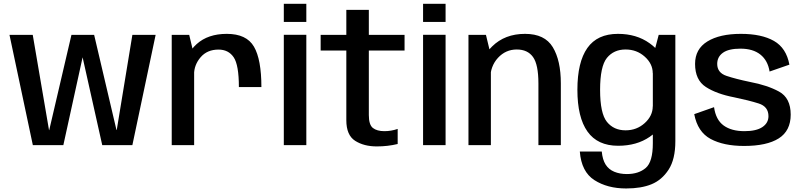

<svg xmlns="http://www.w3.org/2000/svg" viewBox="-20 -780 4316 1032"><path d="M156.5 0H320.5L424 -472L529.5 0H691.5L816.5 -592.5H691.5L607.5 -81.5H606L486 -592.5H364L244.5 -80.5H243.5L156 -592.5H31Z M1264 -312H1385Q1385 -460.5 1345 -529.2Q1305 -598 1199 -598Q1098 -598 1037.2 -543.2Q976.5 -488.5 976.5 -410L1023 -379Q1023 -431 1058.2 -472.2Q1093.5 -513.5 1154.5 -513.5Q1208 -513.5 1236 -472.2Q1264 -431 1264 -312ZM903 0H1023.5V-481.5L997 -592.5H903Z M1505.5 0H1626.5V-593H1505.5ZM1505.5 -759.5V-662H1626.5V-759.5Z M2005.5 7Q2064 7 2117.5 -6V-87Q2082.5 -75 2046 -75Q2006.5 -75 1984.5 -92Q1962.5 -109 1962.5 -161.5V-508.5H2154.5V-592.5H1962.5V-727H1841.5V-592.5H1703.5V-508.5H1841.5V-134Q1841.5 -53.5 1888.8 -23.2Q1936 7 2005.5 7Z M2254 0H2375V-593H2254ZM2254 -759.5V-662H2375V-759.5Z M2498 0H2618.5V-482.5L2592 -592.5H2498ZM2874 0H2994.5V-332Q2994.5 -455 2951.2 -526.5Q2908 -598 2802 -598Q2693.5 -598 2625 -530.2Q2556.5 -462.5 2556.5 -388L2615 -354.5Q2615 -424 2656.5 -469Q2698 -514 2757.5 -514Q2816 -514 2845 -473.5Q2874 -433 2874 -331Z M3345.5 233Q3427 233 3482.2 210.2Q3537.5 187.5 3573.8 131.8Q3610 76 3610 -21.5V-592.5H3520.5L3489 -472.5V-10Q3489 90 3450.8 122.8Q3412.5 155.5 3349.5 155.5Q3311.5 155.5 3281.8 143.2Q3252 131 3235.2 104.5Q3218.5 78 3214.5 34.5H3096.5Q3105 143.5 3175 188.2Q3245 233 3345.5 233ZM3302.5 3.5Q3402.5 3.5 3472.2 -44.5Q3542 -92.5 3542 -148.5L3488.5 -208.5Q3488.5 -157.5 3445.5 -118.5Q3402.5 -79.5 3342.5 -79.5Q3279 -79.5 3242.2 -125Q3205.5 -170.5 3205.5 -297Q3205.5 -423.5 3242.2 -468.8Q3279 -514 3342.5 -514Q3402.5 -514 3445.5 -475.5Q3488.5 -437 3488.5 -386.5L3541.5 -442.5Q3541.5 -497.5 3471.2 -547.8Q3401 -598 3301.5 -598Q3190.5 -598 3137 -522Q3083.5 -446 3083.5 -297.5Q3083.5 -149 3137.8 -72.8Q3192 3.5 3302.5 3.5Z M3979.5 4.5Q4101.5 4.5 4165.8 -36.2Q4230 -77 4230 -164Q4230 -253.5 4167.2 -287.8Q4104.5 -322 4011.5 -339.5Q3934.5 -355.5 3884.8 -372.2Q3835 -389 3835 -436.5Q3835 -474.5 3865.8 -496.5Q3896.5 -518.5 3960 -518.5Q4027 -518.5 4067 -486.8Q4107 -455 4116.5 -395.5L4223 -432.5Q4206.5 -522 4140 -560Q4073.5 -598 3962 -598Q3848.5 -598 3782.2 -557.2Q3716 -516.5 3716 -436.5Q3716 -350 3774 -312.5Q3832 -275 3926 -257Q4005.5 -240.5 4058 -223.8Q4110.5 -207 4110.5 -155.5Q4110.5 -119 4077.8 -97Q4045 -75 3981.5 -75Q3911.5 -75 3869.5 -105.5Q3827.5 -136 3818 -204L3711.5 -166.5Q3729.5 -71 3799.5 -33.2Q3869.5 4.5 3979.5 4.5Z"/></svg>

Font: Anybody Thin Medium
Style: Regular
Weight: 500
Version: Version 1.113;gftools[0.9.25]